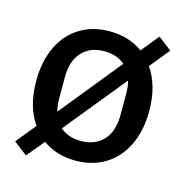

<svg xmlns="http://www.w3.org/2000/svg" viewBox="-97 -682 791 819"><g transform="rotate(15 298.5 -272.5)"><path d="M568 -545 497 -458Q548 -384 548 -273Q548 -186 517 -121.5Q486 -57 429.5 -22Q373 13 298 13Q214 13 153 -31L89 46L29 0L100 -87Q49 -160 49 -273Q49 -359 79.5 -423.5Q110 -488 166.5 -523Q223 -558 298 -558Q383 -558 445 -513L508 -591ZM163 -226Q163 -193 170 -169L389 -439Q353 -470 298 -470Q236 -470 199.5 -431Q163 -392 163 -319ZM434 -319Q434 -353 427 -375L207 -105Q243 -74 298 -74Q361 -74 397.5 -113Q434 -152 434 -226Z"/></g></svg>

Font: IBM Plex Sans JP Medium
Style: Regular
Weight: 500
Designer: Mike Abbink; Paul van der Laan; Pieter van Rosmalen; Wujin Sim; Yejin Wi; Jinhee Kim; Boomi Park; Yona Kim; Kichan Ma
Foundry: Sandoll Inc.
Version: Version 1.001